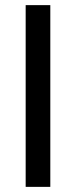

<svg xmlns="http://www.w3.org/2000/svg" viewBox="-20 -608 296 748"><path d="M80 -588H176V120H80Z"/></svg>

Font: Gold Bold
Style: Regular
Weight: 400
Designer: jaiki
Version: Version 1.000